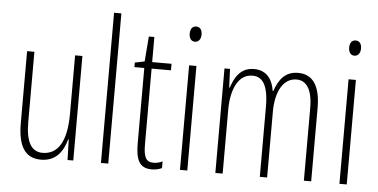

<svg xmlns="http://www.w3.org/2000/svg" viewBox="-52 -859 1908 968"><g transform="rotate(5 902.0 -375.0)"><path d="M348 -529H311V-233C311 -90 266 -25 190 -25C135 -25 105 -70 105 -174V-529H68V-165C68 -49 104 10 185 10C264 10 298 -47 313 -104H316L319 0H348Z M525 0V-760H488V0Z M751 -24C711 -24 701 -53 701 -115V-496H799V-529H701V-656H673L663 -529L614 -519V-496H664V-116C664 -33 682 10 745 10C766 10 782 6 797 -1V-35C786 -29 768 -24 751 -24Z M907 -727C885 -727 877 -709 877 -688C877 -667 887 -650 906 -650C925 -650 937 -665 937 -689C937 -709 929 -727 907 -727ZM925 -529H888V0H925Z M1439 -539C1374 -539 1343 -497 1322 -437H1319C1311 -491 1283 -539 1216 -539C1145 -539 1118 -483 1102 -435H1099L1095 -529H1067V0H1104V-326C1104 -417 1135 -505 1211 -505C1258 -505 1292 -471 1292 -354V0H1329V-332C1329 -438 1369 -505 1434 -505C1481 -505 1515 -467 1515 -367V0H1552V-371C1552 -487 1511 -539 1439 -539Z M1714 -727C1692 -727 1684 -709 1684 -688C1684 -667 1694 -650 1713 -650C1732 -650 1744 -665 1744 -689C1744 -709 1736 -727 1714 -727ZM1732 -529H1695V0H1732Z"/></g></svg>

Font: Noto Sans Thai Looped ExtraCondensed ExtraLight
Style: Regular
Weight: 200
Width: 2
Designer: Sasikarn Vongin, Ben Mitchell
Foundry: The Fontpad Ltd
Version: Version 1.001